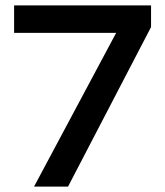

<svg xmlns="http://www.w3.org/2000/svg" viewBox="-20 -695 615 715"><path d="M106.7 0 412.5 -572.5H32.5V-675H542.5V-594.2L233.3 0Z"/></svg>

Font: Funnel Display Medium
Style: Regular
Weight: 500
Designer: NORD ID, Kristian Moeller
Foundry: Dicotype
Version: Version 1.000